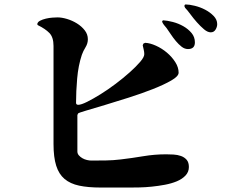

<svg xmlns="http://www.w3.org/2000/svg" viewBox="-20 -819 1040 861"><path d="M807 -791Q807 -799 813 -799Q829 -799 853.5 -793Q878 -787 900 -775.5Q922 -764 938 -747.5Q954 -731 954 -711Q954 -698 946.5 -686Q939 -674 925 -674Q911 -674 895 -687.5Q879 -701 863 -719Q847 -737 833.5 -755.5Q820 -774 810 -784ZM623 -623 624 -624 631 -627Q653 -626 679.5 -614Q706 -602 728.5 -583Q751 -564 766 -540.5Q781 -517 781 -493Q781 -477 748 -458Q715 -439 665.5 -419.5Q616 -400 558 -381.5Q500 -363 450 -348Q400 -333 366 -323Q332 -313 330 -310Q329 -308 328.5 -306.5Q328 -305 327 -303V-140Q327 -130 333.5 -122.5Q340 -115 349.5 -109.5Q359 -104 370 -101.5Q381 -99 389 -99Q422 -99 455 -99.5Q488 -100 521 -104Q572 -110 622.5 -118.5Q673 -127 725 -127Q740 -127 758 -126Q776 -125 791.5 -119.5Q807 -114 817 -102.5Q827 -91 827 -70Q827 -48 812 -32Q797 -16 773 -6Q749 4 719.5 9.5Q690 15 660.5 18Q631 21 605.5 21.5Q580 22 565 22H431Q375 22 335 13.5Q295 5 269.5 -16.5Q244 -38 232 -76Q220 -114 220 -173V-613Q220 -652 201.5 -671Q183 -690 150 -706L147 -710Q148 -720 159.5 -726Q171 -732 186 -735.5Q201 -739 215.5 -740Q230 -741 238 -741Q257 -741 280.5 -734Q304 -727 325 -714Q346 -701 360 -683Q374 -665 374 -643Q374 -624 363.5 -607Q353 -590 347 -573Q331 -525 326 -466.5Q321 -408 321 -358Q321 -349 331 -349Q344 -349 371 -362.5Q398 -376 431 -396.5Q464 -417 498.5 -443Q533 -469 561.5 -494.5Q590 -520 608.5 -541.5Q627 -563 627 -576Q627 -586 624.5 -596Q622 -606 620 -616ZM711 -728Q730 -727 755 -720.5Q780 -714 802 -701.5Q824 -689 839 -671Q854 -653 854 -629Q854 -599 823 -599Q808 -599 794.5 -609.5Q781 -620 768.5 -635Q756 -650 745.5 -666Q735 -682 727 -693Q722 -699 715 -707.5Q708 -716 707 -724Z"/></svg>

Font: SoukouMincho
Style: Regular
Weight: 400
Designer: Dr. Ken Lunde (project architect, glyph set definition & overall production); Masataka HATTORI  (production & ideograph 
Foundry: Adobe Systems Incorporated
Version: Version 1.00